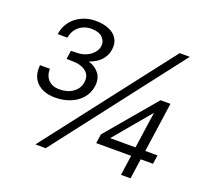

<svg xmlns="http://www.w3.org/2000/svg" viewBox="-127 -890 1112 1044"><g transform="rotate(20 429.0 -368.0)"><path d="M187.8 -272.1Q120.2 -272.7 83.5 -309.8Q46.9 -346.9 53.8 -409.8H110.4Q110.7 -367.4 134 -344.7Q157.3 -322.1 196.9 -322.1Q244.1 -322.1 275.5 -345Q307 -368 312.3 -405.1Q318.3 -446.3 290.1 -468Q262 -489.7 216.7 -490.4L177.7 -491.3L184.9 -540.7L222.1 -541.6Q250.4 -542.2 274 -553.1Q297.5 -563.9 312.9 -581.7Q328.4 -599.5 331.5 -620.9Q335.3 -649.2 314.1 -670.4Q292.8 -691.6 248.8 -691.6Q225.5 -691.6 203.2 -682.2Q180.9 -672.8 164.3 -652.8Q147.8 -632.8 142.5 -601.4H86.2Q92.5 -645.4 117.2 -676.4Q141.9 -707.4 178.3 -723.7Q214.8 -740.1 256 -740.1Q301 -740.1 333.7 -726.4Q366.4 -712.7 382.3 -686.6Q398.2 -660.5 392.8 -622.8Q388.1 -588.8 364.1 -561.6Q340 -534.4 296 -519.3Q336.5 -507 358.2 -477.9Q379.9 -448.8 374 -404.5Q368 -363 342 -333.1Q316.1 -303.2 276 -287.5Q235.9 -271.8 187.8 -272.1ZM237 4 177.5 3.5 745 -731H803.5ZM671.2 0 687.9 -116.1H485.6L493.5 -169.2L734.7 -454.8H792L751.1 -167.3H821.9L814.3 -116.1H743.2L726.6 0ZM547.6 -167.3H694.5L724.7 -378.4Z"/></g></svg>

Font: Public Sans
Style: Italic
Weight: 400
Italic angle: -8°
Designer: The Public Sans project authors (U.S. Web Design System). Libre Franklin designed by Pablo Impallari and Rodrigo Fuenzal
Version: Version 1.008; ttfautohint (v1.8.1) -l 8 -r 50 -G 200 -x 14 